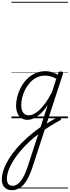

<svg xmlns="http://www.w3.org/2000/svg" viewBox="-126 -1303 768 2115"><path d="M352 83Q371 69 393.5 55Q416 41 438.5 27.5Q461 14 482 2.5Q503 -9 520 -18Q530 -23 537 -19Q544 -15 546.5 -6.5Q549 2 546.5 10.5Q544 19 535 23Q516 33 492 46.5Q468 60 442 76Q416 92 390.5 109Q365 126 343 142ZM4 792Q-31 792 -56 777Q-81 762 -93.5 735.5Q-106 709 -106 674Q-106 623 -86.5 567Q-67 511 -30.5 451Q6 391 59 329.5Q112 268 179 209Q204 187 227.5 168Q251 149 274.5 131Q298 113 321 97L400 -148Q361 -88 321 -51.5Q281 -15 244.5 1Q208 17 177 17Q138 17 109.5 -2Q81 -21 66 -57Q51 -93 51 -141Q51 -186 64 -237.5Q77 -289 103 -338.5Q129 -388 168 -429Q207 -470 259.5 -494.5Q312 -519 377 -519Q398 -519 421 -514.5Q444 -510 466.5 -501Q489 -492 508 -479L514 -496Q517 -507 523.5 -511Q530 -515 543 -515Q561 -515 566 -507.5Q571 -500 567 -488L232 538Q211 601 187.5 649Q164 697 136.5 728.5Q109 760 76 776Q43 792 4 792ZM12 744Q38 744 61.5 729Q85 714 105.5 686.5Q126 659 144.5 620Q163 581 179 532L295 176Q282 186 266.5 198.5Q251 211 235 224Q219 237 205 250Q142 309 94 366.5Q46 424 14 477.5Q-18 531 -34 579Q-50 627 -50 668Q-50 692 -43 709Q-36 726 -22 735Q-8 744 12 744ZM191 -33Q228 -33 270 -61Q312 -89 357.5 -146Q403 -203 447 -290L494 -435Q458 -456 428 -463Q398 -470 371 -470Q319 -470 277 -449Q235 -428 203.5 -392.5Q172 -357 150.5 -314.5Q129 -272 118.5 -228Q108 -184 108 -146Q108 -111 117 -86Q126 -61 145 -47Q164 -33 191 -33ZM0 763H622V773H0ZM0 -20H622V0H0ZM0 -505H622V-500H0ZM0 -1283H622V-1273H0Z"/></svg>

Font: Playwrite NL Guides
Style: Regular
Weight: 400
Designer: Veronika Burian, José Scaglione
Foundry: TypeTogether
Version: Version 1.003